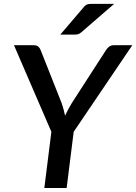

<svg xmlns="http://www.w3.org/2000/svg" viewBox="-20 -948 687 968"><path d="M351.5 -283.5 316 0H203.5L239 -283.5L50.5 -720H150.5Q165 -720 173.2 -712.8Q181.5 -705.5 185.5 -694L291 -427.5Q302 -395.5 308 -365Q315 -380 323.2 -395.2Q331.5 -410.5 341.5 -427.5L513.5 -694Q519.5 -704 529.2 -712Q539 -720 553.5 -720H647ZM555.5 -928.5 390.5 -785.5Q381 -777.5 373.5 -775.5Q366 -773.5 354.5 -773.5H284L400.5 -910Q405.5 -916.5 410 -920Q414.5 -923.5 419.5 -925.5Q424.5 -927.5 430.8 -928Q437 -928.5 445.5 -928.5Z"/></svg>

Font: Lato 2
Style: Italic
Weight: 600
Italic angle: -7°
Designer: Lukasz Dziedzic with Adam Twardoch and Botio Nikoltchev
Foundry: tyPoland Lukasz Dziedzic
Version: Version 2.015; 2015-08-06; http://www.latofonts.com/